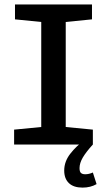

<svg xmlns="http://www.w3.org/2000/svg" viewBox="-20 -645 478 857"><path d="M43 -66.4 164.1 -78.1V-546.9L46.9 -558.6V-625H390.6V-558.6L273.4 -546.9V-78.1L394.5 -66.4V0H43ZM411.1 176.8Q383.8 192.4 348.6 192.4Q308.6 192.4 287.6 172.4Q266.6 152.3 266.6 116.2Q266.6 76.2 293.5 41.5Q320.3 6.8 359.4 -21.5L394.5 0Q364.3 33.2 349.6 58.1Q335 83 335 105.5Q335 121.1 341.3 127Q347.7 132.8 360.4 132.8Q377 132.8 394.5 125Z"/></svg>

Font: Sudo Variable
Style: Regular
Weight: 400
Monospace: yes
Designer: Jens Kutilek
Foundry: Jens Kutilek
Version: Version 0.040